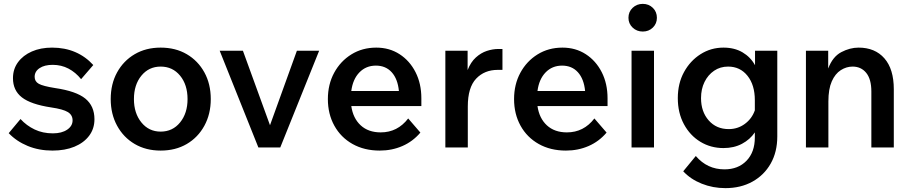

<svg xmlns="http://www.w3.org/2000/svg" viewBox="-20 -762 4706 992"><path d="M25 -74 86 -147Q117 -113 159 -93Q201 -73 253 -73Q299 -73 327 -92Q355 -111 355 -140Q355 -168 330.5 -183Q306 -198 244 -207Q139 -223 93 -259Q47 -295 47 -358Q47 -405 73 -440.5Q99 -476 144.5 -496Q190 -516 249 -516Q315 -516 368.5 -493Q422 -470 462 -426L399 -353Q371 -388 334 -407.5Q297 -427 252 -427Q210 -427 184.5 -410Q159 -393 159 -365Q159 -341 180.5 -329Q202 -317 265 -307Q374 -291 421 -252.5Q468 -214 468 -146Q468 -97 440.5 -60.5Q413 -24 364.5 -4Q316 16 251 16Q181 16 123 -8Q65 -32 25 -74Z M810 16Q734 16 676 -18Q618 -52 585 -112.5Q552 -173 552 -250Q552 -328 585 -388Q618 -448 676 -482Q734 -516 810 -516Q887 -516 945 -482Q1003 -448 1036 -388Q1069 -328 1069 -250Q1069 -173 1036 -112.5Q1003 -52 945 -18Q887 16 810 16ZM810 -82Q872 -82 910.5 -129.5Q949 -177 949 -250Q949 -324 910.5 -371Q872 -418 810 -418Q749 -418 710.5 -371Q672 -324 672 -250Q672 -177 710.5 -129.5Q749 -82 810 -82Z M1428 0H1315L1115 -500H1235L1375 -115L1514 -500H1629Z M2089 -150 2152 -77Q2113 -31 2059 -7.5Q2005 16 1942 16Q1862 16 1801.5 -18Q1741 -52 1707.5 -112.5Q1674 -173 1674 -250Q1674 -326 1706.5 -386Q1739 -446 1795.5 -481Q1852 -516 1924 -516Q1992 -516 2044.5 -482Q2097 -448 2127 -389Q2157 -330 2157 -254V-214H1795Q1804 -151 1843.5 -114.5Q1883 -78 1947 -78Q2034 -78 2089 -150ZM1922 -423Q1871 -423 1837 -388Q1803 -353 1795 -292H2041Q2035 -354 2004 -388.5Q1973 -423 1922 -423Z M2576 -509V-401H2552Q2483 -401 2440 -355.5Q2397 -310 2397 -212V0H2281V-500H2396V-400Q2412 -441 2438.5 -465Q2465 -489 2495.5 -499Q2526 -509 2556 -509Z M3051 -150 3114 -77Q3075 -31 3021 -7.5Q2967 16 2904 16Q2824 16 2763.5 -18Q2703 -52 2669.5 -112.5Q2636 -173 2636 -250Q2636 -326 2668.5 -386Q2701 -446 2757.5 -481Q2814 -516 2886 -516Q2954 -516 3006.5 -482Q3059 -448 3089 -389Q3119 -330 3119 -254V-214H2757Q2766 -151 2805.5 -114.5Q2845 -78 2909 -78Q2996 -78 3051 -150ZM2884 -423Q2833 -423 2799 -388Q2765 -353 2757 -292H3003Q2997 -354 2966 -388.5Q2935 -423 2884 -423Z M3374 -670Q3374 -640 3353 -619.5Q3332 -599 3301 -599Q3270 -599 3248.5 -619.5Q3227 -640 3227 -670Q3227 -701 3248.5 -721.5Q3270 -742 3301 -742Q3332 -742 3353 -721.5Q3374 -701 3374 -670ZM3359 0H3243V-500H3359Z M3996 -57Q3996 23 3962 83Q3928 143 3867.5 176.5Q3807 210 3728 210Q3663 210 3605.5 187Q3548 164 3510 123L3575 44Q3634 113 3723 113Q3794 113 3837 68.5Q3880 24 3880 -52V-78Q3855 -41 3813.5 -19Q3772 3 3718 3Q3652 3 3598.5 -29.5Q3545 -62 3513.5 -120.5Q3482 -179 3482 -255Q3482 -331 3514 -389.5Q3546 -448 3599.5 -482Q3653 -516 3718 -516Q3775 -516 3816.5 -491.5Q3858 -467 3881 -425V-500H3996ZM3602 -255Q3602 -185 3641.5 -140Q3681 -95 3745 -95Q3792 -95 3828.5 -122Q3865 -149 3880 -192V-244Q3880 -323 3842 -370.5Q3804 -418 3742 -418Q3701 -418 3669.5 -396.5Q3638 -375 3620 -338.5Q3602 -302 3602 -255Z M4598 0H4482V-289Q4482 -353 4455.5 -385.5Q4429 -418 4385 -418Q4353 -418 4324 -399.5Q4295 -381 4277.5 -341.5Q4260 -302 4260 -238V0H4144V-500H4259V-408Q4282 -469 4326.5 -492.5Q4371 -516 4416 -516Q4501 -516 4549.5 -460.5Q4598 -405 4598 -301Z"/></svg>

Font: Wix Madefor Text SemiBold
Style: Regular
Weight: 600
Designer: Dalton Maag Ltd
Foundry: Dalton Maag Ltd
Version: Version 3.100